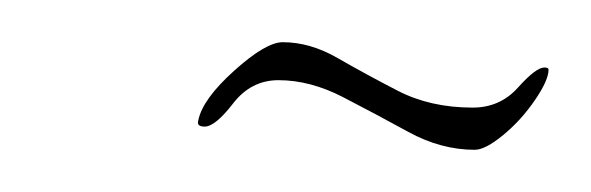

<svg xmlns="http://www.w3.org/2000/svg" viewBox="-20 -424 280 91"><path d="M205 -353Q189 -353 173.5 -361.5Q158 -370 142.5 -378Q127 -386 112 -386Q99 -386 90.5 -375Q82 -364 77 -364Q73 -364 74 -367Q76 -377 91 -390.5Q106 -404 114 -404Q127 -404 140 -396.5Q153 -389 168.5 -381Q184 -373 204 -373Q217 -373 225.5 -382.5Q234 -392 238 -392Q240 -392 240 -391Q240 -386 233.5 -376.5Q227 -367 218.5 -360Q210 -353 205 -353Z"/></svg>

Font: Waterfall
Style: Regular
Weight: 400
Designer: Robert E. Leuschke
Foundry: Robert E. Leuschke
Version: Version 1.010; ttfautohint (v1.8.3)